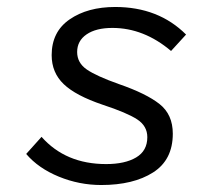

<svg xmlns="http://www.w3.org/2000/svg" viewBox="-20 -518 640 550"><path d="M270 12Q207 12 148.5 -12Q90 -36 55 -77L99 -126Q168 -48 284 -48Q338 -48 370 -67Q402 -86 402 -125Q402 -157 373 -176Q344 -195 274 -218Q197 -244 162.5 -277Q128 -310 128 -360Q128 -427 179.5 -462.5Q231 -498 310 -498Q434 -498 513 -419L470 -372Q392 -438 302 -438Q255 -438 228 -419.5Q201 -401 201 -369Q201 -338 228.5 -319Q256 -300 321 -277Q399 -250 437 -220Q475 -190 475 -135Q475 -60 418.5 -24Q362 12 270 12Z"/></svg>

Font: TypoPRO Source Code Pro
Style: Italic
Weight: 400
Italic angle: -11°
Monospace: yes
Designer: Paul D. Hunt, Teo Tuominen
Foundry: Adobe Systems Incorporated
Version: Version 1.030;PS 1.0;hotconv 1.0.84;makeotf.lib2.5.63406